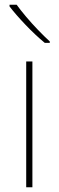

<svg xmlns="http://www.w3.org/2000/svg" viewBox="-20 -786 247 806"><path d="M116 0H90V-528H116ZM50 -766Q65 -745 89 -716.5Q113 -688 140 -660Q167 -632 189 -612V-606H168Q128 -639 87 -682Q46 -725 20 -759V-766Z"/></svg>

Font: Noto Sans Myanmar UI Thin
Style: Regular
Weight: 100
Designer: Monotype Design Team
Foundry: Monotype Imaging Inc.
Version: Version 2.103; ttfautohint (v1.8.4.7-5d5b)